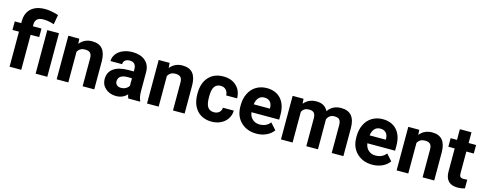

<svg xmlns="http://www.w3.org/2000/svg" viewBox="-28 -1500 5687 2250"><g transform="rotate(15 2815.5 -375.0)"><path d="M88.4 0V-424.8H9.8V-528.3H88.4V-552.7Q89.4 -652.3 149.7 -706.3Q210 -760.3 319.8 -760.3Q385.7 -760.3 480 -731.4L459.5 -614.7Q411.6 -628.9 385.3 -633.1Q358.9 -637.2 328.6 -637.2Q230 -637.2 230 -549.8V-528.3H334V-424.8H230V0ZM545.9 0H404.3V-528.3H545.9Z M792.5 -528.3 796.9 -467.3Q853.5 -538.1 948.7 -538.1Q1032.7 -538.1 1073.7 -488.8Q1114.7 -439.5 1115.7 -341.3V0H974.6V-337.9Q974.6 -382.8 955.1 -403.1Q935.5 -423.3 890.1 -423.3Q830.6 -423.3 800.8 -372.6V0H659.7V-528.3Z M1528.8 0Q1519 -19 1514.6 -47.4Q1463.4 9.8 1381.3 9.8Q1303.7 9.8 1252.7 -35.2Q1201.7 -80.1 1201.7 -148.4Q1201.7 -232.4 1263.9 -277.3Q1326.2 -322.3 1443.8 -322.8H1508.8V-353Q1508.8 -389.6 1490 -411.6Q1471.2 -433.6 1430.7 -433.6Q1395 -433.6 1374.8 -416.5Q1354.5 -399.4 1354.5 -369.6H1213.4Q1213.4 -415.5 1241.7 -454.6Q1270 -493.7 1321.8 -515.9Q1373.5 -538.1 1438 -538.1Q1535.6 -538.1 1593 -489Q1650.4 -439.9 1650.4 -351.1V-122.1Q1650.9 -46.9 1671.4 -8.3V0ZM1412.1 -98.1Q1443.4 -98.1 1469.7 -112.1Q1496.1 -126 1508.8 -149.4V-240.2H1456.1Q1350.1 -240.2 1343.3 -167L1342.8 -158.7Q1342.8 -132.3 1361.3 -115.2Q1379.9 -98.1 1412.1 -98.1Z M1888.7 -528.3 1893.1 -467.3Q1949.7 -538.1 2044.9 -538.1Q2128.9 -538.1 2169.9 -488.8Q2210.9 -439.5 2211.9 -341.3V0H2070.8V-337.9Q2070.8 -382.8 2051.3 -403.1Q2031.7 -423.3 1986.3 -423.3Q1926.8 -423.3 1897 -372.6V0H1755.9V-528.3Z M2538.6 -104Q2577.6 -104 2602.1 -125.5Q2626.5 -147 2627.4 -182.6H2759.8Q2759.3 -128.9 2730.5 -84.2Q2701.7 -39.6 2651.6 -14.9Q2601.6 9.8 2541 9.8Q2427.7 9.8 2362.3 -62.3Q2296.9 -134.3 2296.9 -261.2V-270.5Q2296.9 -392.6 2361.8 -465.3Q2426.8 -538.1 2540 -538.1Q2639.2 -538.1 2699 -481.7Q2758.8 -425.3 2759.8 -331.5H2627.4Q2626.5 -372.6 2602.1 -398.2Q2577.6 -423.8 2537.6 -423.8Q2488.3 -423.8 2463.1 -387.9Q2438 -352.1 2438 -271.5V-256.8Q2438 -175.3 2462.9 -139.6Q2487.8 -104 2538.6 -104Z M3083.5 9.8Q2967.3 9.8 2894.3 -61.5Q2821.3 -132.8 2821.3 -251.5V-265.1Q2821.3 -344.7 2852.1 -407.5Q2882.8 -470.2 2939.2 -504.2Q2995.6 -538.1 3067.9 -538.1Q3176.3 -538.1 3238.5 -469.7Q3300.8 -401.4 3300.8 -275.9V-218.3H2964.4Q2971.2 -166.5 3005.6 -135.3Q3040 -104 3092.8 -104Q3174.3 -104 3220.2 -163.1L3289.6 -85.4Q3257.8 -40.5 3203.6 -15.4Q3149.4 9.8 3083.5 9.8ZM3067.4 -423.8Q3025.4 -423.8 2999.3 -395.5Q2973.1 -367.2 2965.8 -314.5H3162.1V-325.7Q3161.1 -372.6 3136.7 -398.2Q3112.3 -423.8 3067.4 -423.8Z M3513.2 -528.3 3517.6 -469.2Q3573.7 -538.1 3669.4 -538.1Q3771.5 -538.1 3809.6 -457.5Q3865.2 -538.1 3968.3 -538.1Q4054.2 -538.1 4096.2 -488Q4138.2 -438 4138.2 -337.4V0H3996.6V-336.9Q3996.6 -381.8 3979 -402.6Q3961.4 -423.3 3917 -423.3Q3853.5 -423.3 3829.1 -362.8L3829.6 0H3688.5V-336.4Q3688.5 -382.3 3670.4 -402.8Q3652.3 -423.3 3608.9 -423.3Q3548.8 -423.3 3522 -373.5V0H3380.9V-528.3Z M4489.7 9.8Q4373.5 9.8 4300.5 -61.5Q4227.5 -132.8 4227.5 -251.5V-265.1Q4227.5 -344.7 4258.3 -407.5Q4289.1 -470.2 4345.5 -504.2Q4401.9 -538.1 4474.1 -538.1Q4582.5 -538.1 4644.8 -469.7Q4707 -401.4 4707 -275.9V-218.3H4370.6Q4377.4 -166.5 4411.9 -135.3Q4446.3 -104 4499 -104Q4580.6 -104 4626.5 -163.1L4695.8 -85.4Q4664.1 -40.5 4609.9 -15.4Q4555.7 9.8 4489.7 9.8ZM4473.6 -423.8Q4431.6 -423.8 4405.5 -395.5Q4379.4 -367.2 4372.1 -314.5H4568.4V-325.7Q4567.4 -372.6 4543 -398.2Q4518.6 -423.8 4473.6 -423.8Z M4917 -528.3 4921.4 -467.3Q4978 -538.1 5073.2 -538.1Q5157.2 -538.1 5198.2 -488.8Q5239.3 -439.5 5240.2 -341.3V0H5099.1V-337.9Q5099.1 -382.8 5079.6 -403.1Q5060.1 -423.3 5014.6 -423.3Q4955.1 -423.3 4925.3 -372.6V0H4784.2V-528.3Z M5516.1 -658.2V-528.3H5606.4V-424.8H5516.1V-161.1Q5516.1 -131.8 5527.3 -119.1Q5538.6 -106.4 5570.3 -106.4Q5593.8 -106.4 5611.8 -109.9V-2.9Q5570.3 9.8 5526.4 9.8Q5377.9 9.8 5375 -140.1V-424.8H5297.9V-528.3H5375V-658.2Z"/></g></svg>

Font: RobotoInd
Style: Bold
Weight: 700
Designer: Google
Version: Version 2.001150; 2014